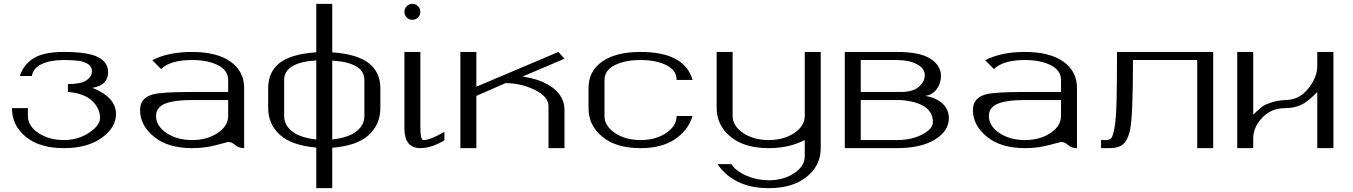

<svg xmlns="http://www.w3.org/2000/svg" viewBox="-20 -770 7034 998"><path d="M312.5 -500Q437.5 -500 489.7 -473.1Q542 -446.3 542 -395.5Q542 -326.2 460 -313.5Q583 -264.6 583 -176.8Q583 -107.4 508.8 -53.7Q434.6 0 312.5 0Q185.5 0 113.8 -59.1Q42 -118.2 42 -208H125V-167Q125 -115.2 179.7 -78.6Q234.4 -42 312.5 -42Q385.7 -42 442.9 -80.1Q500 -118.2 500 -156.2Q500 -207 458.5 -246.1Q417 -285.2 333 -292V-333Q400.4 -333 429.2 -352.5Q458 -372.1 458 -400.4Q458 -423.8 437.5 -437Q417 -450.2 387.7 -454.1Q358.4 -458 312.5 -458Q241.2 -458 196.8 -437Q152.3 -416 145.5 -375H83Q102.5 -434.6 154.8 -467.3Q207 -500 312.5 -500Z M1249 0Q1220.7 0 1202.6 -16.1Q1184.6 -32.2 1166 -32.2Q1164.1 -32.2 1104.5 -16.1Q1044.9 0 978.5 0Q853.5 0 780.8 -59.1Q708 -118.2 708 -198.2Q708 -260.7 774.4 -279.3Q820.3 -292 978.5 -292H1166V-354.5Q1166 -404.3 1112.8 -431.2Q1059.6 -458 978.5 -458Q865.2 -458 817.4 -411.1L771.5 -457Q854.5 -500 977.5 -500Q1107.4 -500 1178.2 -449.7Q1249 -399.4 1249 -312.5ZM1166 -250H978.5Q936.5 -250 905.3 -246.6Q874 -243.2 846.7 -234.4Q819.3 -225.6 805.2 -208.5Q791 -191.4 791 -167Q791 -115.2 845.7 -78.6Q900.4 -42 978.5 -42Q1056.6 -42 1111.3 -78.6Q1166 -115.2 1166 -167Z M1874 -167V-354.5Q1874 -444.3 1707 -455.1V-44.9Q1792 -54.7 1833 -87.4Q1874 -120.1 1874 -167ZM1707 -750V-498Q1838.9 -488.3 1897.9 -440.9Q1957 -393.6 1957 -312.5V-208Q1957 -124 1897 -68.4Q1836.9 -12.7 1707 -2V208H1624V-2.9Q1494.1 -14.6 1434.1 -69.8Q1374 -125 1374 -208V-312.5Q1374 -395.5 1433.1 -442.4Q1492.2 -489.3 1624 -498V-750ZM1624 -44.9V-456.1Q1457 -445.3 1457 -354.5V-167Q1457 -120.1 1498 -87.4Q1539.1 -54.7 1624 -44.9Z M2123 -750Q2140.6 -750 2152.8 -737.8Q2165 -725.6 2165 -708Q2165 -691.4 2152.8 -679.2Q2140.6 -667 2123 -667Q2106.4 -667 2094.2 -679.2Q2082 -691.4 2082 -708Q2082 -725.6 2094.2 -737.8Q2106.4 -750 2123 -750ZM2165 -500V-110.4Q2165 -42 2180.7 -42Q2217.8 -42 2290 -85V-41Q2223.6 0 2165 0Q2082 0 2082 -103.5V-500Z M2914.1 0H2831.1V-218.8Q2831.1 -267.6 2759.8 -302.7Q2688.5 -337.9 2607.4 -337.9L2456.1 -271.5V0H2373V-500H2456.1V-319.3L2882.8 -500L2914.1 -464.8L2696.3 -372.1Q2796.9 -357.4 2855.5 -312Q2914.1 -266.6 2914.1 -198.2Z M3580.1 -354.5H3497.1Q3497.1 -404.3 3443.8 -431.2Q3390.6 -458 3309.6 -458Q3228.5 -458 3175.3 -431.2Q3122.1 -404.3 3122.1 -354.5V-167Q3122.1 -115.2 3176.8 -78.6Q3231.4 -42 3309.6 -42Q3387.7 -42 3442.4 -78.6Q3497.1 -115.2 3497.1 -167H3580.1Q3556.6 -91.8 3487.8 -45.9Q3418.9 0 3309.6 0Q3182.6 0 3110.8 -59.1Q3039.1 -118.2 3039.1 -208V-312.5Q3039.1 -400.4 3110.4 -450.2Q3181.6 -500 3309.6 -500Q3538.1 -500 3580.1 -354.5Z M4246.1 -500V0Q4246.1 89.8 4173.3 148.9Q4100.6 208 3975.6 208Q3881.8 208 3814.5 174.3Q3747.1 140.6 3710 83H3781.2Q3804.7 119.1 3859.9 143.1Q3915 167 3975.6 167Q4052.7 167 4107.9 130.4Q4163.1 93.8 4163.1 42V-42Q4081.1 0 3975.6 0Q3848.6 0 3776.9 -59.6Q3705.1 -119.1 3705.1 -209V-500H3788.1V-168Q3788.1 -115.2 3842.8 -78.6Q3897.5 -42 3975.6 -42Q4053.7 -42 4108.4 -78.6Q4163.1 -115.2 4163.1 -168V-500Z M4454.1 -42Q4454.1 -42 4641.6 -42Q4717.8 -42 4773.4 -70.8Q4829.1 -99.6 4829.1 -135.7Q4829.1 -236.3 4662.1 -250H4454.1ZM4371.1 -500H4641.6Q4762.7 -500 4816.9 -464.4Q4871.1 -428.7 4871.1 -375Q4871.1 -337.9 4849.6 -307.6Q4828.1 -277.3 4789.1 -271.5Q4847.7 -261.7 4879.9 -231Q4912.1 -200.2 4912.1 -156.2Q4912.1 -88.9 4839.4 -44.4Q4766.6 0 4641.6 0H4371.1ZM4454.1 -292H4662.1Q4727.5 -292 4757.3 -319.8Q4787.1 -347.7 4787.1 -378.9Q4787.1 -415 4745.6 -436.5Q4704.1 -458 4641.6 -458H4454.1Z M5578.1 0Q5549.8 0 5531.7 -16.1Q5513.7 -32.2 5495.1 -32.2Q5493.2 -32.2 5433.6 -16.1Q5374 0 5307.6 0Q5182.6 0 5109.9 -59.1Q5037.1 -118.2 5037.1 -198.2Q5037.1 -260.7 5103.5 -279.3Q5149.4 -292 5307.6 -292H5495.1V-354.5Q5495.1 -404.3 5441.9 -431.2Q5388.7 -458 5307.6 -458Q5194.3 -458 5146.5 -411.1L5100.6 -457Q5183.6 -500 5306.6 -500Q5436.5 -500 5507.3 -449.7Q5578.1 -399.4 5578.1 -312.5ZM5495.1 -250H5307.6Q5265.6 -250 5234.4 -246.6Q5203.1 -243.2 5175.8 -234.4Q5148.4 -225.6 5134.3 -208.5Q5120.1 -191.4 5120.1 -167Q5120.1 -115.2 5174.8 -78.6Q5229.5 -42 5307.6 -42Q5385.7 -42 5440.4 -78.6Q5495.1 -115.2 5495.1 -167Z M6286.1 -500V0H6203.1V-458H5869.1Q5869.1 -170.9 5854.5 -96.7Q5839.8 -23.4 5796.9 -7.8Q5777.3 0 5744.1 0H5703.1V-42H5728.5Q5747.1 -42 5755.9 -51.3Q5764.6 -60.5 5772.9 -105Q5781.2 -149.4 5783.7 -241.7Q5786.1 -334 5786.1 -500Z M6661.1 -208Q6587.9 -208 6541 -158.2Q6494.1 -108.4 6494.1 -51.8V0H6411.1V-500H6494.1V-173.8Q6495.1 -174.8 6516.1 -194.3Q6537.1 -213.9 6547.9 -220.7Q6558.6 -227.5 6589.8 -237.8Q6621.1 -248 6661.1 -250Q6732.4 -250 6779.8 -309.1Q6827.1 -368.2 6827.1 -426.8V-500H6911.1V0H6827.1V-292Q6778.3 -241.2 6742.7 -224.6Q6707 -208 6661.1 -208Z"/></svg>

Font: okolaks
Style: Regular
Weight: 500
Version: Version 000.6.0